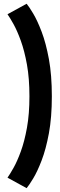

<svg xmlns="http://www.w3.org/2000/svg" viewBox="-20 -783 322 1024"><path d="M122 220.5 20 164.5Q32.5 147 52 112.5Q71.5 78 91 24.8Q110.5 -28.5 123.8 -101.8Q137 -175 137 -269.5Q137 -364.5 123.8 -438.2Q110.5 -512 91 -565.8Q71.5 -619.5 52 -654.5Q32.5 -689.5 20 -707L122 -763Q135 -747.5 157 -710.8Q179 -674 202 -613.8Q225 -553.5 240.8 -468Q256.5 -382.5 256.5 -269.5Q256.5 -157 240.8 -72Q225 13 202 72.8Q179 132.5 157 168.8Q135 205 122 220.5Z"/></svg>

Font: Anybody SemiBold
Style: Regular
Weight: 600
Designer: Tyler Finck
Foundry: Etcetera Type Company
Version: Version 1.010; ttfautohint (v1.8.3) -l 8 -r 50 -G 200 -x 14 